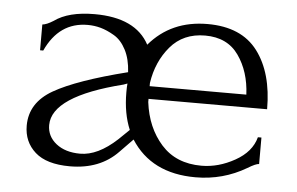

<svg xmlns="http://www.w3.org/2000/svg" viewBox="-39 -482 837 542"><g transform="rotate(5 379.5 -211.0)"><path d="M546 -28Q594 -28 640.5 -54Q687 -80 698 -122H708V-47Q699 -47 676 -33Q610 6 532 6Q407 6 349 -85L312 -47Q261 6 176 6Q110 6 77.5 -23Q45 -52 45 -98Q45 -163 109.5 -200Q174 -237 317 -273Q315 -310 301.5 -336Q288 -362 267.5 -374Q247 -386 229 -391Q211 -396 192 -396Q111 -396 73 -313H64V-386Q76 -387 95 -399Q135 -428 209 -428Q325 -428 364 -355Q426 -428 529 -428Q625 -428 671 -367Q717 -306 717 -203H381V-194Q390 -122 432 -75Q474 -28 546 -28ZM525 -395Q463 -395 426.5 -352Q390 -309 381 -248V-239H655Q652 -304 620 -349.5Q588 -395 525 -395ZM306 -82 336 -111Q317 -156 317 -216Q317 -233 318 -241L307 -237Q108 -187 108 -105Q108 -73 134 -52.5Q160 -32 202 -32Q252 -32 306 -82Z"/></g></svg>

Font: Forum
Style: Regular
Weight: 400
Designer: Denis Masharov
Foundry: Denis Masharov
Version: Version 1.000